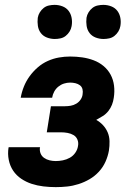

<svg xmlns="http://www.w3.org/2000/svg" viewBox="-20 -760 540 788"><path d="M209 8Q183 8 158 5Q133 2 110 -5.5Q87 -13 67 -26.5Q47 -40 34 -59.5Q21 -79 16 -103.5Q11 -128 15 -154L16 -156H145L144 -155Q142 -142 146.5 -130.5Q151 -119 161 -112Q171 -105 183.5 -102Q196 -99 209 -99Q223 -99 238 -102Q253 -105 266.5 -112.5Q280 -120 289 -133Q298 -146 300 -160Q303 -174 298 -186.5Q293 -199 282 -205.5Q271 -212 257.5 -214.5Q244 -217 230 -217H172L189 -324H247Q258 -324 270 -326Q282 -328 293 -334.5Q304 -341 311 -351.5Q318 -362 319 -373Q321 -384 318.5 -394Q316 -404 308 -410Q300 -416 289.5 -418.5Q279 -421 268 -421Q255 -421 242.5 -417Q230 -413 219.5 -404.5Q209 -396 202.5 -384Q196 -372 194 -359H65Q69 -382 78 -404.5Q87 -427 101.5 -447Q116 -467 135 -483.5Q154 -500 176.5 -510Q199 -520 222 -524Q245 -528 268 -528Q293 -528 317.5 -524.5Q342 -521 364.5 -512.5Q387 -504 405 -489Q423 -474 434 -453.5Q445 -433 448 -408.5Q451 -384 447 -359Q445 -344 439.5 -330Q434 -316 424.5 -304Q415 -292 401.5 -283.5Q388 -275 375 -268Q391 -259 403 -246Q415 -233 422 -216.5Q429 -200 429.5 -180.5Q430 -161 427 -142Q423 -119 413 -96.5Q403 -74 386 -55.5Q369 -37 347.5 -24.5Q326 -12 302.5 -4.5Q279 3 255.5 5.5Q232 8 209 8ZM405 -600Q388 -600 372.5 -606Q357 -612 347.5 -624.5Q338 -637 335.5 -653.5Q333 -670 335 -687Q337 -699 343.5 -709.5Q350 -720 359.5 -727.5Q369 -735 381 -737.5Q393 -740 404 -740Q421 -740 436.5 -734Q452 -728 461.5 -715.5Q471 -703 474 -686.5Q477 -670 474 -653Q472 -641 465.5 -630.5Q459 -620 449.5 -612.5Q440 -605 428 -602.5Q416 -600 405 -600ZM205 -600Q188 -600 172.5 -606Q157 -612 147.5 -624.5Q138 -637 135.5 -653.5Q133 -670 135 -687Q137 -699 143.5 -709.5Q150 -720 159.5 -727.5Q169 -735 181 -737.5Q193 -740 204 -740Q221 -740 236.5 -734Q252 -728 261.5 -715.5Q271 -703 274 -686.5Q277 -670 274 -653Q272 -641 265.5 -630.5Q259 -620 249.5 -612.5Q240 -605 228 -602.5Q216 -600 205 -600Z"/></svg>

Font: Iosevka SS18 Heavy
Style: Italic
Weight: 900
Italic angle: -9°
Monospace: yes
Designer: Belleve Invis
Foundry: Belleve Invis
Version: Version 25.1.1; ttfautohint (v1.8.4)